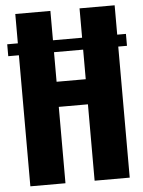

<svg xmlns="http://www.w3.org/2000/svg" viewBox="-63 -854 670 899"><g transform="rotate(-5 272.0 -405.0)"><path d="M43 0V-616H-7V-672H43V-810H208V-672H345V-810H510V-672H551V-616H510V0H345V-359H208V0ZM208 -477H345V-616H208Z"/></g></svg>

Font: Oswald SemiBold
Style: Regular
Weight: 600
Designer: Vernon Adams
Foundry: Vernon Adams
Version: Version 4.103;gftools[0.9.33.dev8+g029e19f]